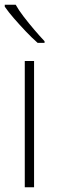

<svg xmlns="http://www.w3.org/2000/svg" viewBox="-21 -786 247 806"><path d="M122 0H83V-530H122ZM45 -766Q57 -744 78.5 -716Q100 -688 123.5 -660.5Q147 -633 166 -613V-606H137Q113 -627 87 -654.5Q61 -682 37.5 -709Q14 -736 -1 -758V-766Z"/></svg>

Font: Noto Sans Disp ExtLt
Style: Regular
Weight: 200
Designer: Monotype Design Team
Foundry: Monotype Imaging Inc.
Version: Version 2.000;GOOG;noto-source:20170915:90ef993387c0